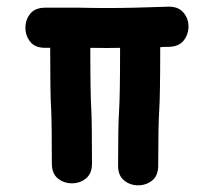

<svg xmlns="http://www.w3.org/2000/svg" viewBox="-20 -542 639 574"><path d="M333 -47Q333 -17 351 -2.5Q369 12 393 12Q417 12 435 -2.5Q453 -17 453 -47Q453 -166 456 -212Q459 -257 459 -401Q473 -402 486 -402Q516 -403 530 -422Q544 -441 543.5 -464.5Q543 -488 527.5 -505.5Q512 -523 482 -522Q425 -520 381.5 -519Q338 -518 299.5 -518Q261 -518 218 -519Q152 -519 115 -519Q85 -519 70.5 -501Q56 -483 56 -459Q56 -435 70.5 -417Q85 -399 115 -399H130Q130 -257 133 -214Q135 -171 135 -53Q135 -23 153 -8.5Q171 6 195 6Q219 6 237 -8.5Q255 -23 255 -53Q255 -171 253 -214Q250 -257 250 -399Q306 -398 339 -399Q339 -255 336 -211Q333 -166 333 -47Z"/></svg>

Font: Balsamiq Sans
Style: Bold
Weight: 700
Designer: Michael Angeles
Foundry: Balsamiq SRL
Version: Version 1.020; ttfautohint (v1.8.4.7-5d5b);gftools[0.9.26]